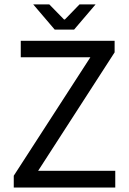

<svg xmlns="http://www.w3.org/2000/svg" viewBox="-20 -838 575 858"><path d="M41.5 0V-52.7L383.8 -582H72.8V-655.8H492.2V-604L150.4 -74.7H495.1V0ZM224.6 -705.6 128.4 -818.4H200.2L266.1 -751H270L335.4 -818.4H407.2L311 -705.6Z"/></svg>

Font: Varta Medium
Style: Regular
Weight: 500
Designer: Joana Correia, Viktoriya Grabowska, Eben Sorkin
Foundry: Sorkin Type Co.
Version: Version 1.004